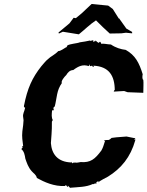

<svg xmlns="http://www.w3.org/2000/svg" viewBox="-20 -928 739 962"><path d="M354 -115 352 -110C353 -117 342 -112 342 -106C345 -108 342 -112 335 -121C341 -112 337 -121 338 -114C268 -116 239 -157 235 -211C236 -233 241 -272 240 -319C243 -319 238 -321 245 -326C237 -338 239 -356 241 -375L250 -376C246 -387 251 -381 247 -386C253 -397 250 -393 254 -393C266 -440 263 -474 290 -512C284 -520 302 -543 312 -552C319 -564 330 -577 347 -577C375 -598 396 -606 424 -597C427 -599 428 -603 429 -607C430 -597 430 -594 441 -599C441 -598 444 -598 443 -595C451 -592 452 -588 448 -599C526 -595 555 -549 555 -475C552 -480 551 -472 550 -469L602 -472L619 -466L698 -463C698 -492 700 -511 698 -528C692 -530 693 -547 695 -556C677 -614 658 -651 610 -678C585 -681 559 -689 536 -705C515 -706 504 -710 488 -709C486 -706 487 -716 481 -719C474 -711 469 -715 475 -711C471 -716 463 -722 467 -715C463 -725 461 -722 458 -725C457 -714 451 -724 456 -723C447 -717 444 -717 448 -727C440 -725 430 -721 431 -725C416 -721 398 -719 380 -716C366 -710 332 -709 317 -700C318 -697 310 -687 311 -691C300 -685 284 -672 272 -672C254 -653 232 -644 223 -634C209 -624 193 -602 187 -596C142 -539 117 -486 100 -397C109 -395 104 -405 101 -403C98 -391 101 -391 106 -388C102 -368 93 -358 96 -341L98 -326C97 -310 96 -295 92 -270C89 -241 93 -223 96 -196C85 -194 93 -185 99 -191C89 -186 88 -183 87 -181C101 -169 104 -152 107 -133C114 -113 121 -90 139 -70C148 -59 160 -55 165 -36C202 -16 250 7 307 4L308 -1C312 0 321 9 313 8C326 6 318 13 320 2C333 16 336 14 328 13C373 9 411 10 445 -6C452 -3 445 -8 461 -9C462 -10 462 -9 462 -5C466 -14 460 -17 463 -15C478 -24 475 -22 471 -14C489 -27 508 -36 521 -43C587 -84 634 -140 658 -226C652 -228 649 -233 660 -229C656 -233 654 -237 663 -234L614 -244L563 -240L539 -237C538 -236 532 -230 526 -227C517 -227 509 -226 502 -225C502 -223 503 -222 506 -221C498 -198 498 -192 488 -174C456 -131 434 -112 384 -116C376 -115 361 -110 354 -115ZM642 -768 613 -785 576 -837V-834L545 -883L522 -900L439 -908L389 -861L360 -837L349 -839L328 -811L273 -765L275 -760L295 -769L375 -756C404 -779 430 -806 461 -826C483 -803 506 -782 530 -760L588 -761L611 -764L642 -761Z"/></svg>

Font: Asimov Print
Style: DIt
Weight: 250
Width: 0
Designer: Google
Version: Version 2.000980: 2014